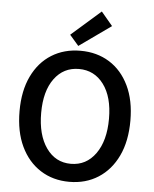

<svg xmlns="http://www.w3.org/2000/svg" viewBox="-58 -896 765 956"><g transform="rotate(5 324.5 -418.5)"><path d="M324 11Q242 11 179.5 -29Q117 -69 82 -142.5Q47 -216 47 -319Q47 -420 82 -493Q117 -566 179.5 -605Q242 -644 324 -644Q406 -644 468.5 -605Q531 -566 566 -493Q601 -420 601 -319Q601 -216 566 -142.5Q531 -69 468.5 -29Q406 11 324 11ZM324 -79Q401 -79 447.5 -144Q494 -209 494 -319Q494 -428 447.5 -490.5Q401 -553 324 -553Q247 -553 201 -490.5Q155 -428 155 -319Q155 -209 201 -144Q247 -79 324 -79ZM310 -667 265 -719 412 -848 469 -780Z"/></g></svg>

Font: Narnoor Medium
Style: Regular
Weight: 500
Designer: S. Sridhar Murthy
Foundry: SIL International
Version: Version 3.000